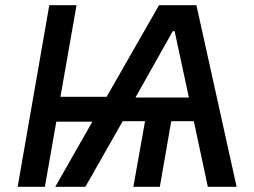

<svg xmlns="http://www.w3.org/2000/svg" viewBox="-20 -720 979 740"><path d="M153 0 197 -251H336L193 0H309L453 -253H539L494 0H596L640 -253H727L781 0H892L737 -700H593L391 -347H213L275 -700H170L48 0ZM502 -344 646 -600H653L708 -344Z"/></svg>

Font: Fixel Display Medium
Style: Italic
Weight: 500
Italic angle: -10°
Designer: AlfaBravo + MacPaw
Foundry: Kyrylo Tkachov, Marchela Mozhyna, Serhii Makarenko, Maria Weinstein, Zakhar Kryvoshyya
Version: Version 1.210;Glyphs 3.2 (3217)